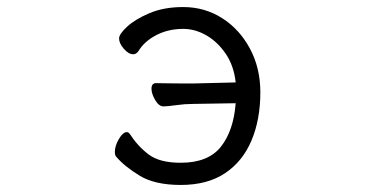

<svg xmlns="http://www.w3.org/2000/svg" viewBox="-20 -507 1040 545"><path d="M527 -212Q505 -212 480 -208.5Q455 -205 444 -205Q431 -205 420.5 -223Q410 -241 410 -255Q410 -271 423 -271Q431 -271 455.5 -270.5Q480 -270 504 -270H526L649 -273Q644 -320 621 -354Q598 -388 566 -406.5Q534 -425 500 -425Q458 -425 424 -407.5Q390 -390 373 -362Q367 -353 358 -353Q345 -353 331.5 -368.5Q318 -384 318 -398Q318 -410 340.5 -431Q363 -452 404 -469.5Q445 -487 500 -487Q561 -487 610.5 -455.5Q660 -424 689.5 -369Q719 -314 719 -245Q719 -168 694 -108.5Q669 -49 619 -15.5Q569 18 493 18Q420 18 377 -8Q334 -34 310 -62Q306 -66 306 -76Q306 -93 317.5 -112.5Q329 -132 340 -132Q345 -132 349 -126Q371 -92 402 -68.5Q433 -45 493 -45Q571 -45 607 -90.5Q643 -136 649 -214Z"/></svg>

Font: QiushuiShotai
Style: Regular
Weight: 600
Designer: Fontworks Inc.
Foundry: Fontworks Inc.
Version: Version 1.250